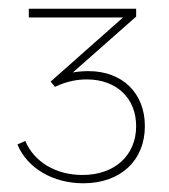

<svg xmlns="http://www.w3.org/2000/svg" viewBox="-20 -720 387 440"><path d="M171 -300C256 -300 312 -352 312 -431C312 -507 260 -557 183 -557C171 -557 158 -556 147 -554L292 -682V-700H46V-680H262L96 -533L106 -521C133 -534 158 -538 179 -538C247 -538 292 -495 292 -431C292 -364 243 -319 169 -319C108 -319 58 -349 38 -397L20 -389C42 -335 101 -300 171 -300Z"/></svg>

Font: Fixel Text Thin
Style: Regular
Weight: 100
Width: 4
Designer: AlfaBravo + MacPaw
Foundry: Kyrylo Tkachov, Marchela Mozhyna, Serhii Makarenko, Maria Weinstein, Zakhar Kryvoshyya
Version: Version 1.211